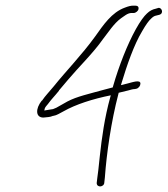

<svg xmlns="http://www.w3.org/2000/svg" viewBox="-20 -684 595 681"><path d="M128 -327C105 -298 106 -267 134 -267C150 -269 156 -268 168 -273H169C182 -275 191 -282 205 -289C249 -314 309 -333 373 -346L371 -339C351 -267 341 -195 334 -130C330 -91 327 -64 325 -52C325 -46 323 -40 323 -35C323 -17 350 -20 350 -37L352 -55C358 -139 374 -252 400 -351L401 -355C413 -358 425 -361 434 -363C445 -366 451 -368 457 -368C458 -368 462 -369 463 -369C472 -371 478 -380 478 -387C479 -403 449 -392 433 -388L409 -382L411 -389C430 -452 455 -525 484 -573C497 -596 508 -611 516 -618C522 -624 527 -627 531 -628L543 -631C563 -635 554 -658 542 -656L532 -653C522 -651 511 -646 501 -636C491 -627 477 -608 462 -581C432 -527 402 -451 381 -378L380 -374L346 -365C296 -351 253 -342 219 -324L180 -302L168 -297L155 -295C151 -294 142 -293 137 -292L139 -300C141 -305 146 -310 150 -315C163 -333 173 -342 189 -362V-363L222 -402C258 -445 310 -495 345 -545C364 -569 384 -601 409 -619C420 -626 432 -638 447 -638H455C461 -638 470 -645 471 -651C473 -659 469 -664 460 -664H453C444 -664 436 -662 423 -657C376 -640 347 -596 317 -554C270 -489 215 -433 170 -377C152 -355 142 -346 129 -327ZM131 -262H132ZM149 -310V-311ZM433 -358Z"/></svg>

Font: Stray Cat
Style: LtExtObl
Weight: 300
Version: Version 1.0